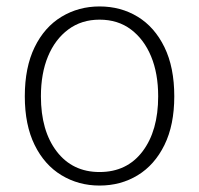

<svg xmlns="http://www.w3.org/2000/svg" viewBox="-20 -563 618 596"><path d="M289 13Q224 13 171 -19Q118 -51 87.5 -113Q57 -175 57 -264Q57 -354 87.5 -416.5Q118 -479 171 -511Q224 -543 289 -543Q355 -543 407.5 -511Q460 -479 490.5 -416.5Q521 -354 521 -264Q521 -175 490.5 -113Q460 -51 407.5 -19Q355 13 289 13ZM289 -29Q374 -29 422.5 -93Q471 -157 471 -264Q471 -335 449 -388Q427 -441 386.5 -471.5Q346 -502 289 -502Q233 -502 192 -471.5Q151 -441 129 -388Q107 -335 107 -264Q107 -157 156 -93Q205 -29 289 -29Z"/></svg>

Font: Noto Sans JP ExtraLight
Style: Regular
Weight: 250
Designer: Ryoko NISHIZUKA  (kana, bopomofo & ideographs); Paul D. Hunt (Latin, Greek & Cyrillic); Sandoll Communications , Soo-you
Foundry: Adobe
Version: Version 2.004-H2;hotconv 1.0.118;makeotfexe 2.5.65603